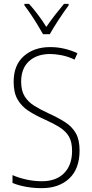

<svg xmlns="http://www.w3.org/2000/svg" viewBox="-20 -1020 479 999"><path d="M394 -237Q394 -142 340.5 -91.5Q287 -41 197 -41Q155 -41 116 -48Q77 -55 45 -68V-109Q76 -95 116.5 -86Q157 -77 198 -77Q272 -77 313.5 -119Q355 -161 355 -235Q355 -281 339 -309Q323 -337 290.5 -357.5Q258 -378 209 -400Q164 -420 128.5 -443Q93 -466 72 -501.5Q51 -537 51 -594Q51 -682 104.5 -728.5Q158 -775 241 -775Q281 -775 317.5 -766Q354 -757 383 -743L368 -710Q334 -726 301 -732.5Q268 -739 241 -739Q172 -739 131 -701.5Q90 -664 90 -595Q90 -548 108.5 -518.5Q127 -489 158.5 -469.5Q190 -450 231 -431Q282 -408 318.5 -384.5Q355 -361 374.5 -327Q394 -293 394 -237ZM204 -842Q191 -865 174 -893Q157 -921 139 -947.5Q121 -974 107 -992V-1000H131Q153 -976 177.5 -943.5Q202 -911 221 -880Q243 -912 265 -940.5Q287 -969 313 -1000H337V-992Q314 -961 286 -918.5Q258 -876 239 -842Z"/></svg>

Font: Noto Sans Tamil UI Condensed ExtraLight
Style: Regular
Weight: 200
Width: 3
Designer: Jelle Bosma - Monotype Design Team
Foundry: Monotype Imaging Inc.
Version: Version 2.004; ttfautohint (v1.8.4.7-5d5b)